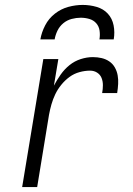

<svg xmlns="http://www.w3.org/2000/svg" viewBox="-20 -760 540 780"><path d="M70 0 156 -520H217L199 -412Q211 -435 226.5 -457Q242 -479 262.5 -495.5Q283 -512 308 -520Q333 -528 357 -528Q376 -528 393 -524Q410 -520 424 -510.5Q438 -501 446.5 -486Q455 -471 458 -454Q461 -437 460 -419Q459 -401 456 -382H395Q398 -398 398 -414Q398 -430 392.5 -443.5Q387 -457 374.5 -465Q362 -473 346 -473Q325 -473 303 -467Q281 -461 262.5 -447.5Q244 -434 229 -415.5Q214 -397 204.5 -377Q195 -357 189 -336Q183 -315 179 -293L131 0ZM144 -600Q149 -629 163.5 -657Q178 -685 203 -704.5Q228 -724 257.5 -732Q287 -740 316 -740Q345 -740 372.5 -732Q400 -724 418 -704.5Q436 -685 441.5 -657Q447 -629 442 -600H384Q387 -618 384.5 -635.5Q382 -653 371 -665.5Q360 -678 343 -683Q326 -688 308 -688Q290 -688 271 -683Q252 -678 237 -665.5Q222 -653 213.5 -635.5Q205 -618 202 -600Z"/></svg>

Font: Iosevka Term Curly Lt Obl
Style: Regular
Weight: 300
Italic angle: -9°
Designer: Belleve Invis
Foundry: Belleve Invis
Version: Version 32.3.0